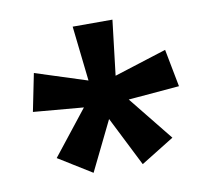

<svg xmlns="http://www.w3.org/2000/svg" viewBox="-55 -821 573 523"><g transform="rotate(-10 232.0 -560.0)"><path d="M287 -761H177L194 -609L51 -655L30 -551L169 -539L72 -416L164 -359L231 -496L300 -359L392 -416L293 -539L434 -551L414 -655L269 -609Z"/></g></svg>

Font: Noto Sans Gujarati UI Condensed SemiBold
Style: Regular
Weight: 600
Width: 3
Designer: Jelle Bosma - Monotype Design Team, Universal Thirst
Foundry: Monotype Imaging Inc.
Version: Version 2.106